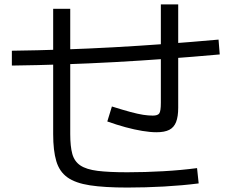

<svg xmlns="http://www.w3.org/2000/svg" viewBox="-20 -813 1040 863"><path d="M552.3 30Q449.7 30 384.3 20Q319 10 283 -15.8Q247 -41.6 233 -88.8Q219 -136 219 -210V-773.3H295.7V-210Q295.7 -155 305 -121.2Q314.4 -87.4 341.2 -69.4Q368 -51.4 418.8 -45Q469.7 -38.7 552.3 -38.7Q632.6 -38.7 713.8 -43.4Q795 -48 865.7 -57.4L873 11.4Q800.3 20.7 716.8 25.4Q633.3 30 552.3 30ZM683.3 -218.6Q655.7 -218.6 620 -224.5Q584.3 -230.3 544.5 -241.1Q504.6 -252 462.3 -267L483 -334.4Q533 -318.7 566.3 -309.7Q599.7 -300.7 623.3 -297Q647 -293.4 666.7 -293.4Q689 -293.4 696 -303.4Q703 -313.4 703 -351.4V-793.3H781V-328.7Q781 -289 771.5 -264.6Q762 -240.3 741 -229.5Q720 -218.6 683.3 -218.6ZM33.3 -585Q263 -588 490.2 -600.5Q717.3 -613 962.3 -635L967.7 -568.3Q723 -546.3 494.2 -533.8Q265.3 -521.3 33.3 -518.3Z"/></svg>

Font: M PLUS 2 Thin
Style: Regular
Weight: 100
Designer: Coji Morishita
Foundry: UNDERFOREST DESIGN
Version: Version 1.001